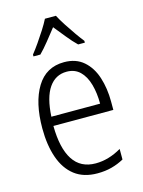

<svg xmlns="http://www.w3.org/2000/svg" viewBox="-117 -834 679 913"><g transform="rotate(-15 222.5 -377.5)"><path d="M230 -542Q288 -542 325.5 -509.5Q363 -477 380.5 -422.5Q398 -368 398 -303V-262H103Q104 -152 141 -95Q178 -38 252 -38Q316 -38 379 -75V-23Q350 -7 318 1.5Q286 10 248 10Q180 10 136 -24Q92 -58 70.5 -120Q49 -182 49 -264Q49 -391 95 -466.5Q141 -542 230 -542ZM230 -495Q175 -495 142.5 -448Q110 -401 105 -307H345Q345 -359 333 -402Q321 -445 295.5 -470Q270 -495 230 -495ZM250 -765Q262 -742 280.5 -713.5Q299 -685 318 -658Q337 -631 350 -615V-606H317Q294 -628 270 -658Q246 -688 223 -716Q201 -688 176.5 -657.5Q152 -627 131 -606H97V-615Q113 -635 131.5 -661.5Q150 -688 167.5 -715.5Q185 -743 196 -765Z"/></g></svg>

Font: Noto Sans Georgian Condensed Light
Style: Regular
Weight: 300
Width: 3
Designer: Monotype Design Team, Akaki Razmadze
Foundry: Google LLC
Version: Version 2.005; ttfautohint (v1.8.4.7-5d5b)